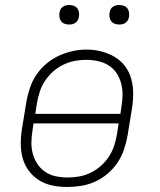

<svg xmlns="http://www.w3.org/2000/svg" viewBox="-20 -739 640 767"><path d="M248 8Q218 8 189 2Q160 -4 136 -19Q112 -34 95 -57Q78 -80 70.5 -107.5Q63 -135 63 -165.5Q63 -196 68 -226L86 -336Q91 -363 100.5 -390.5Q110 -418 126.5 -442Q143 -466 166.5 -485.5Q190 -505 216.5 -517Q243 -529 270.5 -535Q298 -541 327 -541Q356 -541 385 -533.5Q414 -526 438.5 -511.5Q463 -497 480 -474Q497 -451 504.5 -423Q512 -395 512 -365Q512 -335 507 -304L489 -194Q484 -167 474.5 -139.5Q465 -112 448.5 -88Q432 -64 409 -44.5Q386 -25 359 -13Q332 -1 304 3.5Q276 8 248 8ZM461 -284 465 -311Q469 -335 469.5 -359Q470 -383 464 -405.5Q458 -428 445.5 -447Q433 -466 413.5 -478Q394 -490 371 -495Q348 -500 323 -500Q300 -500 277.5 -495.5Q255 -491 233 -480.5Q211 -470 192.5 -453.5Q174 -437 160.5 -417Q147 -397 139.5 -374.5Q132 -352 128 -329L121 -284ZM249 -30Q249 -30 249 -30Q249 -30 249 -30Q273 -30 296 -34Q319 -38 341 -48.5Q363 -59 382 -75.5Q401 -92 414.5 -112.5Q428 -133 435.5 -155.5Q443 -178 447 -201L454 -246H114L110 -219Q106 -195 105.5 -171Q105 -147 111 -125Q117 -103 129.5 -84Q142 -65 160.5 -52.5Q179 -40 202 -35Q225 -30 249 -30ZM456 -641Q447 -641 438.5 -644Q430 -647 424.5 -654Q419 -661 417.5 -670.5Q416 -680 418 -690Q419 -696 422 -702Q425 -708 431 -712Q437 -716 443.5 -717.5Q450 -719 456 -719Q466 -719 474.5 -716Q483 -713 488.5 -706Q494 -699 495.5 -689.5Q497 -680 495 -670Q494 -664 490.5 -658Q487 -652 481.5 -648Q476 -644 469.5 -642.5Q463 -641 456 -641ZM256 -641Q247 -641 238.5 -644Q230 -647 224.5 -654Q219 -661 217.5 -670.5Q216 -680 218 -690Q219 -696 222 -702Q225 -708 231 -712Q237 -716 243.5 -717.5Q250 -719 256 -719Q266 -719 274.5 -716Q283 -713 288.5 -706Q294 -699 295.5 -689.5Q297 -680 295 -670Q294 -664 290.5 -658Q287 -652 281.5 -648Q276 -644 269.5 -642.5Q263 -641 256 -641Z"/></svg>

Font: Iosevka Curly XLtExObl
Style: Regular
Weight: 200
Width: 7
Italic angle: -9°
Monospace: yes
Designer: Belleve Invis
Foundry: Belleve Invis
Version: Version 11.0.1; ttfautohint (v1.8.3)